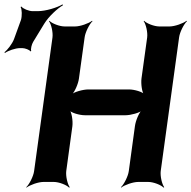

<svg xmlns="http://www.w3.org/2000/svg" viewBox="-37 -832 875 878"><path d="M698 -50 782 -661C785 -685 804 -722 818 -735L816 -737C801 -725 762 -711 738 -711H692C668 -711 633 -725 622 -737L620 -735C630 -722 639 -685 636 -661L610 -473C607 -449 612 -409 623 -397L626 -399C616 -412 577 -423 553 -423H367C343 -423 302 -412 288 -399L289 -397C304 -409 321 -449 324 -473L350 -661C353 -685 372 -722 386 -735L384 -737C369 -725 330 -711 306 -711H259C235 -711 200 -725 189 -737L187 -735C197 -722 206 -685 203 -661L119 -50C116 -26 97 11 83 24L84 26C99 14 138 0 162 0H209C233 0 268 14 279 26L282 24C272 11 263 -26 266 -50L294 -255C297 -279 291 -319 280 -331L278 -329C288 -316 327 -305 351 -305H537C561 -305 602 -316 616 -329L614 -331C599 -319 583 -279 580 -255L552 -50C549 -26 530 11 516 24L517 26C532 14 571 0 595 0H641C665 0 700 14 711 26L714 24C704 11 695 -26 698 -50ZM59 -741 27 -653C19 -632 -3 -603 -17 -593L-14 -590C0 -600 33 -612 55 -612H65C77 -612 99 -604 102 -597L106 -599C102 -606 108 -630 115 -641L165 -723C185 -756 226 -794 251 -808L249 -812C224 -797 172 -781 136 -781H112C95 -781 68 -792 61 -802L57 -800C64 -790 64 -758 59 -741Z"/></svg>

Font: Asimov
Style: EdgeIt
Weight: 500
Designer: Google
Version: Version 2.000980: 2014